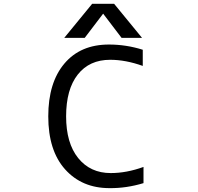

<svg xmlns="http://www.w3.org/2000/svg" viewBox="-20 -976 1040 1008"><path d="M725.6 -777.3H618.2L521.5 -904.3L424.8 -777.3H317.4L463.9 -956.1H579.1ZM733.4 -99.6V-14.6Q643.6 12.7 554.7 11.7Q410.2 11.7 321.8 -86.9Q233.4 -185.5 233.4 -365.2Q233.4 -542 317.9 -642.1Q402.3 -742.2 551.8 -742.2Q642.6 -742.2 729.5 -714.8V-629.9Q639.6 -662.1 558.6 -662.1Q449.2 -662.1 388.2 -584.5Q327.1 -506.8 327.1 -365.2Q327.1 -224.6 390.6 -146Q454.1 -67.4 561.5 -67.4Q644.5 -67.4 733.4 -99.6Z"/></svg>

Font: Gen Shin Gothic Monospace Regular
Style: Regular
Weight: 400
Designer: [Source Han Sans]
Ryoko NISHIZUKA  (kana & ideographs); Paul D. Hunt (Latin, Greek & Cyrillic); Wenlong ZHANG  (bopomofo
Version: Version 1.002.20150607